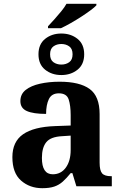

<svg xmlns="http://www.w3.org/2000/svg" viewBox="-20 -978 639 1008"><path d="M232 -840Q247 -856 265.5 -876.5Q284 -897 301.5 -918.5Q319 -940 329 -958H486V-950Q477 -940 455.5 -924Q434 -908 407 -890.5Q380 -873 352 -857Q324 -841 300 -830H232ZM302 -584Q252 -584 217 -612Q182 -640 182 -693Q182 -746 217 -774Q252 -802 302 -802Q352 -802 387 -774Q422 -746 422 -693Q422 -640 387 -612Q352 -584 302 -584ZM302 -639Q326 -639 343.5 -651.5Q361 -664 361 -693Q361 -722 343.5 -734.5Q326 -747 302 -747Q278 -747 260.5 -734.5Q243 -722 243 -693Q243 -664 260.5 -651.5Q278 -639 302 -639ZM202 10Q136 10 90.5 -30Q45 -70 45 -153Q45 -234 101 -273Q157 -312 269 -316L351 -319V-374Q351 -424 340.5 -456Q330 -488 289 -488Q251 -488 236.5 -457.5Q222 -427 222 -380Q155 -380 121 -395Q87 -410 87 -447Q87 -484 115 -506Q143 -528 190 -538.5Q237 -549 293 -549Q398 -549 450.5 -511Q503 -473 503 -379V-124Q503 -83 516 -68Q529 -53 563 -53H567V0H381L360 -69H351Q329 -42 309.5 -24.5Q290 -7 265 1.5Q240 10 202 10ZM257 -63Q300 -63 325.5 -98Q351 -133 351 -191V-266L306 -263Q246 -260 223 -231.5Q200 -203 200 -149Q200 -63 257 -63Z"/></svg>

Font: NotoSerif-Bold
Style: Regular
Weight: 700
Designer: Monotype Design Team
Foundry: Monotype Imaging Inc.
Version: Version 2.007; ttfautohint (v1.8) -l 8 -r 50 -G 200 -x 14 -D